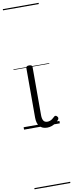

<svg xmlns="http://www.w3.org/2000/svg" viewBox="-152 -1048 604 1585"><g transform="rotate(-10 150.0 -255.0)"><path d="M192 17Q151 17 129 -8Q107 -33 107 -82V-496Q107 -506 113 -510.5Q119 -515 132 -515Q146 -515 152.5 -510.5Q159 -506 159 -496V-94Q159 -63 169 -47Q179 -31 202 -31Q213 -31 223 -34.5Q233 -38 243 -45Q253 -52 263 -62Q268 -68 275 -67.5Q282 -67 288 -60Q294 -54 295 -47.5Q296 -41 292 -34Q281 -19 264.5 -7.5Q248 4 229.5 10.5Q211 17 192 17ZM0 490H300V500H0ZM0 -20H300V0H0ZM0 -505H300V-500H0ZM0 -1010H300V-1000H0Z"/></g></svg>

Font: Playwrite ES Guides
Style: Regular
Weight: 400
Designer: Veronika Burian, José Scaglione
Foundry: TypeTogether
Version: Version 1.003